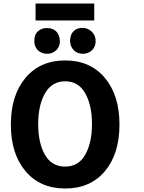

<svg xmlns="http://www.w3.org/2000/svg" viewBox="-20 -1056 823 1096"><path d="M352 20Q209 20 125.5 -79Q42 -178 42 -345Q42 -512 125.5 -611.5Q209 -711 352 -711Q495 -711 578.5 -611.5Q662 -512 662 -345Q662 -178 579 -79Q496 20 352 20ZM198 -348Q198 -240 236.5 -172.5Q275 -105 352 -105Q428 -105 466.5 -173Q505 -241 505 -348Q505 -455 466.5 -523.5Q428 -592 352 -592Q276 -592 237 -523.5Q198 -455 198 -348ZM183 -939V-1036H518V-939ZM322 -819Q321 -788 300 -768.5Q279 -749 249 -749Q217 -749 196.5 -769Q176 -789 176 -822Q176 -860 197 -878Q218 -896 248 -896Q281 -896 301 -876.5Q321 -857 322 -819ZM526 -822Q526 -789 505 -769Q484 -749 453 -749Q422 -749 401.5 -769Q381 -789 380 -824Q381 -860 400.5 -878.5Q420 -897 450 -897Q481 -897 503.5 -875.5Q526 -854 526 -822Z"/></svg>

Font: Repo
Style: Bold
Weight: 700
Designer: Stefan Peev
Foundry: Context Ltd
Version: Version 001.000